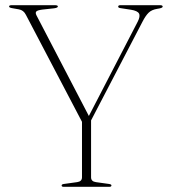

<svg xmlns="http://www.w3.org/2000/svg" viewBox="-20 -720 656 740"><path d="M409.5 -5.5Q409.5 0 401.5 0H225.5Q217.5 0 217.5 -5Q217.5 -10 226.5 -11L277 -18Q296 -20.5 296 -36.5V-250.5L80 -662.5Q71 -681 52.5 -684L27 -688.5Q15 -690.5 15 -695Q15 -700 25 -700H191.5Q203 -700 203 -695Q203 -690 188.5 -688L142.5 -683Q124.5 -680.5 120 -675.8Q115.5 -671 120.5 -661L322.5 -273L510.5 -636Q521.5 -657 515.8 -667.8Q510 -678.5 484.5 -682.5L445.5 -688.5Q435.5 -689.5 435.5 -694.5Q435.5 -700 444 -700H597Q607 -700 607 -694.5Q607 -690 594.5 -687.5L586 -686Q564.5 -682.5 552.8 -671Q541 -659.5 529 -636L331 -256V-36.5Q331 -20.5 350 -18L400 -11Q409.5 -9.5 409.5 -5.5Z"/></svg>

Font: Fraunces 72pt Thin
Style: Regular
Weight: 100
Version: Version 1.000;[b76b70a41]